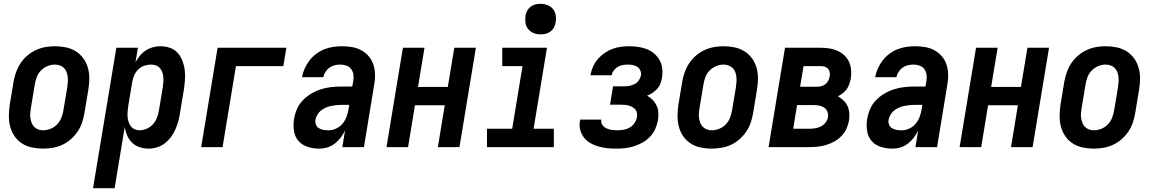

<svg xmlns="http://www.w3.org/2000/svg" viewBox="-20 -770 6040 1005"><path d="M206 8Q176 8 147.5 2Q119 -4 95.5 -19Q72 -34 56.5 -56.5Q41 -79 33.5 -106.5Q26 -134 26.5 -163.5Q27 -193 31 -222L51 -342Q55 -367 64 -392Q73 -417 87.5 -439Q102 -461 123 -479Q144 -497 168 -508Q192 -519 217 -523.5Q242 -528 267 -528Q297 -528 325.5 -522Q354 -516 377.5 -501Q401 -486 417 -463.5Q433 -441 440.5 -413.5Q448 -386 447.5 -356.5Q447 -327 442 -298L422 -178Q418 -153 409.5 -128Q401 -103 386 -81Q371 -59 350.5 -41Q330 -23 306 -12Q282 -1 256.5 3.5Q231 8 206 8ZM206 -88Q225 -88 245 -96Q265 -104 279.5 -119.5Q294 -135 301.5 -154.5Q309 -174 312 -193L332 -313Q334 -327 335 -340.5Q336 -354 334.5 -367.5Q333 -381 328.5 -393Q324 -405 315 -414Q306 -423 293.5 -427.5Q281 -432 267 -432Q248 -432 228.5 -424Q209 -416 194 -400.5Q179 -385 172 -365.5Q165 -346 162 -327L142 -207Q140 -193 138.5 -179.5Q137 -166 139 -152.5Q141 -139 145.5 -127Q150 -115 159 -106Q168 -97 180 -92.5Q192 -88 206 -88Z M467 215 589 -520H702L689 -444Q699 -462 712 -478Q725 -494 742.5 -505.5Q760 -517 780 -522.5Q800 -528 819 -528Q846 -528 870 -519.5Q894 -511 910 -493Q926 -475 935 -451.5Q944 -428 947 -402.5Q950 -377 948 -350.5Q946 -324 942 -298L922 -178Q919 -156 913 -134.5Q907 -113 898 -92.5Q889 -72 875 -53Q861 -34 843 -20Q825 -6 802.5 1Q780 8 759 8Q734 8 711 0.5Q688 -7 671.5 -23Q655 -39 645.5 -61Q636 -83 633 -106L580 215ZM710 -88Q729 -88 748.5 -96.5Q768 -105 781.5 -120.5Q795 -136 802 -155Q809 -174 812 -193L832 -313Q834 -327 835 -340.5Q836 -354 835 -367Q834 -380 829.5 -392Q825 -404 817 -413.5Q809 -423 796.5 -427.5Q784 -432 771 -432Q753 -432 735 -426Q717 -420 703.5 -406.5Q690 -393 682.5 -375.5Q675 -358 672 -340L652 -220Q650 -206 648.5 -191.5Q647 -177 647.5 -163Q648 -149 652 -135.5Q656 -122 663.5 -111Q671 -100 683.5 -94Q696 -88 710 -88Z M1033 0 1119 -520H1479L1463 -424H1215L1145 0Z M1652 8Q1621 8 1591.5 -1Q1562 -10 1543 -31.5Q1524 -53 1519 -83.5Q1514 -114 1519 -146Q1523 -172 1534 -198Q1545 -224 1564.5 -244.5Q1584 -265 1608.5 -279.5Q1633 -294 1659.5 -302.5Q1686 -311 1712.5 -314Q1739 -317 1765 -317H1824L1829 -345Q1832 -362 1830 -378.5Q1828 -395 1818.5 -408Q1809 -421 1793.5 -426.5Q1778 -432 1761 -432Q1747 -432 1732 -428.5Q1717 -425 1704.5 -416Q1692 -407 1683.5 -393.5Q1675 -380 1672 -366H1561V-367Q1565 -389 1575 -411.5Q1585 -434 1600 -453.5Q1615 -473 1635 -488Q1655 -503 1677.5 -512Q1700 -521 1723.5 -524.5Q1747 -528 1769 -528Q1796 -528 1822.5 -523.5Q1849 -519 1871 -507Q1893 -495 1909.5 -476Q1926 -457 1934 -433Q1942 -409 1943 -382.5Q1944 -356 1939 -329L1885 0H1772L1786 -87Q1777 -68 1763.5 -50Q1750 -32 1732.5 -18.5Q1715 -5 1694 1.5Q1673 8 1652 8ZM1701 -88Q1721 -88 1741.5 -98Q1762 -108 1775 -125Q1788 -142 1795 -162Q1802 -182 1805 -202L1808 -221H1765Q1752 -221 1738.5 -219.5Q1725 -218 1711 -215Q1697 -212 1684 -206Q1671 -200 1659.5 -191Q1648 -182 1641 -169Q1634 -156 1631 -143Q1629 -129 1634 -117Q1639 -105 1650 -98.5Q1661 -92 1674 -90Q1687 -88 1701 -88Z M2003 0 2089 -520H2202L2168 -315H2324L2358 -520H2471L2385 0H2272L2308 -219H2152L2116 0Z M2879 0H2529V-96H2661L2715 -424H2609V-520H2843L2773 -96H2879ZM2809 -590Q2790 -590 2773 -597Q2756 -604 2744.5 -618Q2733 -632 2730.5 -651Q2728 -670 2731 -689Q2733 -703 2740 -715Q2747 -727 2758.5 -735.5Q2770 -744 2783 -747Q2796 -750 2810 -750Q2829 -750 2846.5 -743Q2864 -736 2875 -722Q2886 -708 2889 -689Q2892 -670 2888 -651Q2886 -637 2879 -625Q2872 -613 2860.5 -604.5Q2849 -596 2836 -593Q2823 -590 2809 -590Z M3205 8Q3181 8 3157.5 5.5Q3134 3 3111.5 -3.5Q3089 -10 3069.5 -21.5Q3050 -33 3036.5 -50.5Q3023 -68 3017 -90.5Q3011 -113 3016 -138L3017 -144H3128L3127 -142Q3125 -127 3134 -115Q3143 -103 3156 -97.5Q3169 -92 3183.5 -90Q3198 -88 3213 -88Q3229 -88 3245.5 -91Q3262 -94 3276.5 -102.5Q3291 -111 3301 -125.5Q3311 -140 3314 -156Q3315 -167 3314 -177.5Q3313 -188 3306.5 -196Q3300 -204 3291 -209Q3282 -214 3272.5 -217Q3263 -220 3252 -221Q3241 -222 3230 -222H3173L3189 -318H3246Q3260 -318 3274 -320.5Q3288 -323 3301.5 -330Q3315 -337 3323.5 -349Q3332 -361 3335 -375Q3337 -388 3332 -400.5Q3327 -413 3316.5 -420Q3306 -427 3292.5 -429.5Q3279 -432 3266 -432Q3253 -432 3239.5 -429.5Q3226 -427 3214 -420Q3202 -413 3193 -401.5Q3184 -390 3182 -377V-376H3071V-379Q3075 -401 3084.5 -422Q3094 -443 3109.5 -461Q3125 -479 3144.5 -492.5Q3164 -506 3185.5 -514Q3207 -522 3229.5 -525Q3252 -528 3274 -528Q3298 -528 3321.5 -524.5Q3345 -521 3366.5 -512.5Q3388 -504 3405 -489Q3422 -474 3433 -454Q3444 -434 3446.5 -410Q3449 -386 3445 -362Q3442 -347 3436.5 -332Q3431 -317 3420 -305Q3409 -293 3395.5 -284Q3382 -275 3367 -269Q3384 -260 3396.5 -247Q3409 -234 3417 -217Q3425 -200 3426 -180Q3427 -160 3424 -141Q3420 -118 3410 -95.5Q3400 -73 3382.5 -54.5Q3365 -36 3343.5 -24Q3322 -12 3298.5 -4.5Q3275 3 3251.5 5.5Q3228 8 3205 8Z M3706 8Q3676 8 3647.5 2Q3619 -4 3595.5 -19Q3572 -34 3556.5 -56.5Q3541 -79 3533.5 -106.5Q3526 -134 3526.5 -163.5Q3527 -193 3531 -222L3551 -342Q3555 -367 3564 -392Q3573 -417 3587.5 -439Q3602 -461 3623 -479Q3644 -497 3668 -508Q3692 -519 3717 -523.5Q3742 -528 3767 -528Q3797 -528 3825.5 -522Q3854 -516 3877.5 -501Q3901 -486 3917 -463.5Q3933 -441 3940.5 -413.5Q3948 -386 3947.5 -356.5Q3947 -327 3942 -298L3922 -178Q3918 -153 3909.5 -128Q3901 -103 3886 -81Q3871 -59 3850.5 -41Q3830 -23 3806 -12Q3782 -1 3756.5 3.5Q3731 8 3706 8ZM3706 -88Q3725 -88 3745 -96Q3765 -104 3779.5 -119.5Q3794 -135 3801.5 -154.5Q3809 -174 3812 -193L3832 -313Q3834 -327 3835 -340.5Q3836 -354 3834.5 -367.5Q3833 -381 3828.5 -393Q3824 -405 3815 -414Q3806 -423 3793.5 -427.5Q3781 -432 3767 -432Q3748 -432 3728.5 -424Q3709 -416 3694 -400.5Q3679 -385 3672 -365.5Q3665 -346 3662 -327L3642 -207Q3640 -193 3638.5 -179.5Q3637 -166 3639 -152.5Q3641 -139 3645.5 -127Q3650 -115 3659 -106Q3668 -97 3680 -92.5Q3692 -88 3706 -88Z M4217 0H4003L4089 -520H4276Q4299 -520 4321.5 -516.5Q4344 -513 4364 -504Q4384 -495 4400 -480Q4416 -465 4424.5 -445.5Q4433 -426 4435 -403Q4437 -380 4433 -357Q4430 -343 4425.5 -329.5Q4421 -316 4412.5 -304Q4404 -292 4392 -282.5Q4380 -273 4366 -266Q4382 -257 4395.5 -244Q4409 -231 4416.5 -214.5Q4424 -198 4425.5 -178.5Q4427 -159 4424 -139Q4420 -117 4410.5 -96Q4401 -75 4384.5 -58Q4368 -41 4347.5 -29.5Q4327 -18 4305 -11.5Q4283 -5 4261 -2.5Q4239 0 4217 0ZM4168 -316H4257Q4268 -316 4279.5 -319Q4291 -322 4300.5 -329.5Q4310 -337 4315.5 -348Q4321 -359 4323 -370Q4325 -381 4323 -392Q4321 -403 4314 -410.5Q4307 -418 4297 -421Q4287 -424 4276 -424H4186ZM4132 -96H4217Q4232 -96 4247 -98.5Q4262 -101 4276.5 -108Q4291 -115 4301 -128Q4311 -141 4314 -156Q4316 -171 4311 -185Q4306 -199 4294 -207Q4282 -215 4267.5 -217.5Q4253 -220 4238 -220H4152Z M4652 8Q4621 8 4591.5 -1Q4562 -10 4543 -31.5Q4524 -53 4519 -83.5Q4514 -114 4519 -146Q4523 -172 4534 -198Q4545 -224 4564.5 -244.5Q4584 -265 4608.5 -279.5Q4633 -294 4659.5 -302.5Q4686 -311 4712.5 -314Q4739 -317 4765 -317H4824L4829 -345Q4832 -362 4830 -378.5Q4828 -395 4818.5 -408Q4809 -421 4793.5 -426.5Q4778 -432 4761 -432Q4747 -432 4732 -428.5Q4717 -425 4704.5 -416Q4692 -407 4683.5 -393.5Q4675 -380 4672 -366H4561V-367Q4565 -389 4575 -411.5Q4585 -434 4600 -453.5Q4615 -473 4635 -488Q4655 -503 4677.5 -512Q4700 -521 4723.5 -524.5Q4747 -528 4769 -528Q4796 -528 4822.5 -523.5Q4849 -519 4871 -507Q4893 -495 4909.5 -476Q4926 -457 4934 -433Q4942 -409 4943 -382.5Q4944 -356 4939 -329L4885 0H4772L4786 -87Q4777 -68 4763.5 -50Q4750 -32 4732.5 -18.5Q4715 -5 4694 1.5Q4673 8 4652 8ZM4701 -88Q4721 -88 4741.5 -98Q4762 -108 4775 -125Q4788 -142 4795 -162Q4802 -182 4805 -202L4808 -221H4765Q4752 -221 4738.5 -219.5Q4725 -218 4711 -215Q4697 -212 4684 -206Q4671 -200 4659.5 -191Q4648 -182 4641 -169Q4634 -156 4631 -143Q4629 -129 4634 -117Q4639 -105 4650 -98.5Q4661 -92 4674 -90Q4687 -88 4701 -88Z M5003 0 5089 -520H5202L5168 -315H5324L5358 -520H5471L5385 0H5272L5308 -219H5152L5116 0Z M5706 8Q5676 8 5647.5 2Q5619 -4 5595.5 -19Q5572 -34 5556.5 -56.5Q5541 -79 5533.5 -106.5Q5526 -134 5526.5 -163.5Q5527 -193 5531 -222L5551 -342Q5555 -367 5564 -392Q5573 -417 5587.5 -439Q5602 -461 5623 -479Q5644 -497 5668 -508Q5692 -519 5717 -523.5Q5742 -528 5767 -528Q5797 -528 5825.5 -522Q5854 -516 5877.5 -501Q5901 -486 5917 -463.5Q5933 -441 5940.5 -413.5Q5948 -386 5947.5 -356.5Q5947 -327 5942 -298L5922 -178Q5918 -153 5909.5 -128Q5901 -103 5886 -81Q5871 -59 5850.5 -41Q5830 -23 5806 -12Q5782 -1 5756.5 3.5Q5731 8 5706 8ZM5706 -88Q5725 -88 5745 -96Q5765 -104 5779.5 -119.5Q5794 -135 5801.5 -154.5Q5809 -174 5812 -193L5832 -313Q5834 -327 5835 -340.5Q5836 -354 5834.5 -367.5Q5833 -381 5828.5 -393Q5824 -405 5815 -414Q5806 -423 5793.5 -427.5Q5781 -432 5767 -432Q5748 -432 5728.5 -424Q5709 -416 5694 -400.5Q5679 -385 5672 -365.5Q5665 -346 5662 -327L5642 -207Q5640 -193 5638.5 -179.5Q5637 -166 5639 -152.5Q5641 -139 5645.5 -127Q5650 -115 5659 -106Q5668 -97 5680 -92.5Q5692 -88 5706 -88Z"/></svg>

Font: Iosevka Term Curly Oblique
Style: Bold
Weight: 700
Italic angle: -9°
Designer: Belleve Invis
Foundry: Belleve Invis
Version: Version 32.3.0